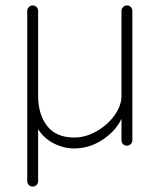

<svg xmlns="http://www.w3.org/2000/svg" viewBox="-20 -535 576 705"><path d="M466 -495V-20Q466 -12 460 -6Q454 0 446 0Q437 0 431.5 -6Q426 -12 426 -20V-99Q406 -55 357.5 -22.5Q309 10 253 10Q213 10 176.5 -9Q140 -28 120 -61V130Q120 138 114.5 144Q109 150 100 150Q91 150 85.5 144Q80 138 80 130V-495Q80 -503 86 -509Q92 -515 100 -515Q109 -515 114.5 -509Q120 -503 120 -495V-183Q120 -115 153 -72.5Q186 -30 253 -30Q294 -30 334.5 -53Q375 -76 400.5 -111.5Q426 -147 426 -183V-495Q426 -503 432 -509Q438 -515 446 -515Q455 -515 460.5 -509Q466 -503 466 -495Z"/></svg>

Font: Quicksand Light
Style: Regular
Weight: 300
Designer: Andrew Paglinawan
Foundry: Andrew Paglinawan
Version: Version 3.000